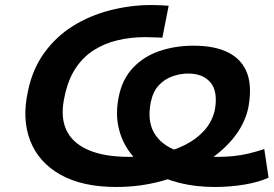

<svg xmlns="http://www.w3.org/2000/svg" viewBox="-20 -735 1090 765"><path d="M444 10Q308 10 221 -39Q134 -88 100.5 -174Q67 -260 91 -370Q109 -459 156 -524Q203 -589 270 -631Q337 -673 418.5 -694Q500 -715 584 -715Q605 -715 622 -714Q639 -713 652 -712L627 -585Q613 -585 596.5 -586Q580 -587 559 -587Q499 -587 446 -574Q393 -561 350.5 -533Q308 -505 279 -459.5Q250 -414 237 -349Q220 -273 243 -220Q266 -167 329.5 -138.5Q393 -110 495 -110Q554 -110 610.5 -121.5Q667 -133 714 -156Q761 -179 793 -214Q825 -249 836 -297Q849 -370 819 -406Q789 -442 730 -442Q699 -442 667.5 -431Q636 -420 613 -395.5Q590 -371 581 -329Q566 -255 593.5 -206.5Q621 -158 685.5 -134Q750 -110 847 -110Q879 -110 909.5 -113Q940 -116 969.5 -123Q999 -130 1033 -141L1050 -27Q1011 -9 953.5 0.5Q896 10 836 10Q759 10 694 -6.5Q629 -23 578.5 -54.5Q528 -86 496 -130Q464 -174 452 -229Q440 -284 453 -349Q467 -420 510.5 -465.5Q554 -511 616.5 -532Q679 -553 751 -553Q837 -553 891 -525Q945 -497 965 -442.5Q985 -388 969 -304Q954 -237 906 -180Q858 -123 785.5 -80.5Q713 -38 625.5 -14Q538 10 444 10Z"/></svg>

Font: Nunito Sans 10pt Expanded
Style: Bold Italic
Weight: 700
Width: 7
Italic angle: -9°
Designer: Vernon Adams
Foundry: Vernon Adams
Version: Version 3.101;gftools[0.9.27]